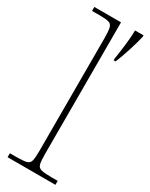

<svg xmlns="http://www.w3.org/2000/svg" viewBox="-200 -800 656 841"><g transform="rotate(30 128.0 -380.0)"><path d="M7 0V-20H37Q74 -20 90 -24Q106 -28 110 -43.5Q114 -59 114 -94V-662Q114 -699 110 -715.5Q106 -732 91.5 -736Q77 -740 47 -740H7V-760H142V-94Q142 -59 146 -43.5Q150 -28 166.5 -24Q183 -20 219 -20H249V0ZM197 -608Q203 -646 208 -689Q213 -732 213 -760H256V-753Q249 -722 235 -678Q221 -634 207 -600H197Z"/></g></svg>

Font: Noto Serif Myanmar Thin
Style: Regular
Weight: 100
Designer: Ben Mitchell and the Monotype Design Team
Foundry: Monotype Imaging Inc.
Version: Version 2.106; ttfautohint (v1.8.4.7-5d5b)